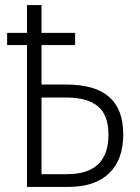

<svg xmlns="http://www.w3.org/2000/svg" viewBox="-20 -734 548 754"><path d="M143 -605H275V-557H143V-402H240Q353 -402 408.5 -353.5Q464 -305 464 -206Q464 -107 408.5 -53.5Q353 0 248 0H86V-557H8V-605H86V-714H143ZM143 -351V-50H243Q406 -50 406 -205Q406 -282 364.5 -316.5Q323 -351 240 -351Z"/></svg>

Font: Noto Sans UI NarrowLight
Style: Regular
Weight: 300
Width: 4
Designer: Monotype Design Team
Foundry: Monotype Imaging Inc.
Version: Version 1.001